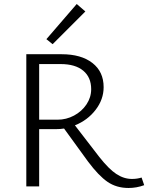

<svg xmlns="http://www.w3.org/2000/svg" viewBox="-20 -928 738 956"><path d="M242 -708 211 -733 362 -908 405 -871ZM698 -6Q660 8 620 8Q560 8 515.5 -22.5Q471 -53 418 -124L299 -288Q280 -285 259 -285H175V0H111V-658H287Q384 -658 440 -614.5Q496 -571 496 -494Q496 -433 456 -381Q416 -329 353 -304L474 -147Q522 -86 559.5 -61.5Q597 -37 637 -37Q663 -37 685 -44ZM266 -332Q310 -332 348.5 -352.5Q387 -373 410.5 -408Q434 -443 434 -484Q434 -543 394.5 -576Q355 -609 282 -609H175V-332Z"/></svg>

Font: Ysabeau SC Semilight
Style: Regular
Weight: 300
Designer: Christian Thalmann (Catharsis Fonts)
Version: Version 0.003